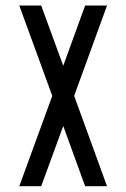

<svg xmlns="http://www.w3.org/2000/svg" viewBox="-20 -469 451 685"><path d="M361.8 195.3H283.7L205.6 -19.5L127 195.3H48.8L166.5 -127L48.8 -449.2H127L205.6 -234.4L283.7 -449.2H361.8L244.6 -127Z"/></svg>

Font: Catrinity
Style: Regular
Weight: 400
Designer: Alexander Lange
Foundry: High-Logic / Made with FontCreator
Version: Version 2.090;May 20, 2024;FontCreator 15.0.0.2974 64-bit